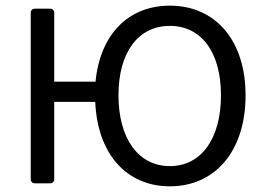

<svg xmlns="http://www.w3.org/2000/svg" viewBox="-20 -655 948 686"><path d="M586.9 -634.8C439.5 -634.8 337.9 -533.2 321.3 -363.3H173.8V-608.4C173.8 -618.2 168 -624 158.2 -624H105.5C95.7 -624 89.8 -618.2 89.8 -608.4V-15.6C89.8 -5.9 95.7 0 105.5 0H158.2C168 0 173.8 -5.9 173.8 -15.6V-291H320.3C328.1 -104.5 432.6 10.7 586.9 10.7C748 10.7 857.4 -114.3 857.4 -314.5C857.4 -512.7 748 -634.8 586.9 -634.8ZM586.9 -61.5C473.6 -61.5 403.3 -161.1 403.3 -314.5C403.3 -467.8 473.6 -562.5 586.9 -562.5C700.2 -562.5 769.5 -467.8 769.5 -314.5C769.5 -161.1 700.2 -61.5 586.9 -61.5Z"/></svg>

Font: Ed Sans Neue
Style: Regular
Weight: 400
Designer: Stephen Hutchings
Version: Version 1.004;PS 001.004;hotconv 1.0.88;makeotf.lib2.5.64775